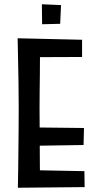

<svg xmlns="http://www.w3.org/2000/svg" viewBox="-20 -880 458 903"><path d="M64 3Q64 3 64.5 -19Q65 -41 65.5 -79.5Q66 -118 66.5 -166Q67 -214 67.5 -267Q68 -320 68 -371Q68 -435 67 -494.5Q66 -554 65 -600Q64 -646 63.5 -673Q63 -700 63 -700L169 -689Q169 -689 168.5 -667.5Q168 -646 168 -611Q168 -576 167.5 -533.5Q167 -491 166.5 -449Q166 -407 166 -372Q166 -337 166.5 -289.5Q167 -242 167 -192.5Q167 -143 167.5 -100Q168 -57 168.5 -30.5Q169 -4 169 -4ZM64 3 118 -80 377 -75 378 0ZM113 -194V-281L375 -278L373 -198ZM105 -611 63 -700 366 -693V-612ZM178 -766 177 -860 267 -856 263 -768Z"/></svg>

Font: Truculenta SemiBold
Style: Regular
Weight: 600
Version: Version 1.002